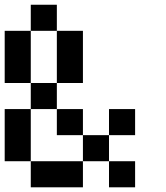

<svg xmlns="http://www.w3.org/2000/svg" viewBox="-20 -798 707 818"><path d="M222.2 -666.7H111.1V-777.8H222.2ZM555.6 0H444.4V-111.1H555.6ZM444.4 -111.1H333.3V-222.2H444.4ZM333.3 -222.2H222.2V-333.3H333.3ZM222.2 -333.3H111.1V-444.4H222.2ZM111.1 -444.4H0V-666.7H111.1ZM333.3 -444.4H222.2V-666.7H333.3ZM333.3 0H111.1V-111.1H333.3ZM111.1 -111.1H0V-333.3H111.1ZM555.6 -222.2H444.4V-333.3H555.6Z"/></svg>

Font: Pixeloid Sans
Style: Regular
Weight: 400
Designer: GGBotNet
Foundry: GGBotNet
Version: 0.5